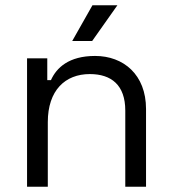

<svg xmlns="http://www.w3.org/2000/svg" viewBox="-20 -711 653 731"><path d="M83 0H162V-246C162 -367 228 -429 322 -429C404 -429 457 -387 457 -290V0H536V-296C536 -427 450 -498 342 -498C242 -498 195 -453 174 -406H160V-489H83ZM255 -555H331L427 -691H332Z"/></svg>

Font: Meta Space
Style: Regular
Weight: 400
Designer: Meta Pool / Florian Karsten
Foundry: Meta Pool / Florian Karsten
Version: Version 2.000;Glyphs 3.1.1 (3137)